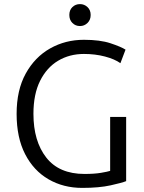

<svg xmlns="http://www.w3.org/2000/svg" viewBox="-20 -902 703 936"><path d="M381 14Q289 14 216.5 -28Q144 -70 102.5 -150.5Q61 -231 61 -347Q61 -463 105.5 -543.5Q150 -624 224.5 -666Q299 -708 389 -708Q468 -708 519 -691Q570 -674 592 -660L567 -594Q539 -614 491.5 -626.5Q444 -639 389 -639Q319 -639 263.5 -606Q208 -573 175.5 -508Q143 -443 143 -347Q143 -214 205.5 -134Q268 -54 392 -54Q440 -54 472.5 -59.5Q505 -65 517 -69V-332H595V-19Q576 -11 519.5 1.5Q463 14 381 14ZM370 -775Q348 -775 333 -790Q318 -805 318 -829Q318 -853 333 -867.5Q348 -882 370 -882Q391 -882 406.5 -867.5Q422 -853 422 -829Q422 -805 406.5 -790Q391 -775 370 -775Z"/></svg>

Font: Ubuntu Sans
Style: Regular
Weight: 400
Designer: Dalton Maag Ltd
Foundry: Dalton Maag Ltd
Version: Version 1.006; ttfautohint (v1.8.4.7-5d5b)